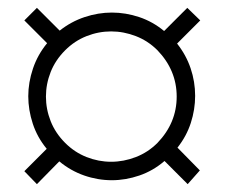

<svg xmlns="http://www.w3.org/2000/svg" viewBox="-20 -600 581 489"><path d="M458 -131 399 -190Q370 -165 335 -153Q300 -141 265 -141Q229 -141 194.5 -153Q160 -165 131 -189L74 -131L42 -164L99 -221Q75 -250 63.5 -285Q52 -320 52 -355Q52 -390 64 -425.5Q76 -461 100 -490L42 -548L74 -580L132 -522Q161 -545 195.5 -556.5Q230 -568 265 -568Q300 -568 334.5 -556.5Q369 -545 398 -521L457 -580L490 -548L431 -489Q454 -460 465.5 -426Q477 -392 477 -356Q477 -321 466 -287Q455 -253 432 -224L489 -166ZM146 -236Q170 -212 200.5 -200Q231 -188 263 -188Q295 -188 326 -200Q357 -212 381 -236Q430 -287 430 -354Q430 -421 381 -472Q357 -496 326 -508Q295 -520 263 -520Q231 -520 200.5 -508Q170 -496 146 -472Q121 -447 109 -416.5Q97 -386 97 -354Q97 -322 109 -291.5Q121 -261 146 -236Z"/></svg>

Font: Constantine
Style: Regular
Weight: 400
Designer: Dukom Design
Version: Version 1.001;PS 001.001;hotconv 1.0.56;makeotf.lib2.0.21325